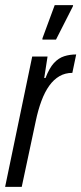

<svg xmlns="http://www.w3.org/2000/svg" viewBox="-24 -731 318 751"><path d="M-4 0 102 -510H162L149 -426H154Q169 -465 187 -484.5Q205 -504 227 -511Q249 -518 274 -518L259 -446Q231 -446 208.5 -433Q186 -420 168.5 -395.5Q151 -371 138 -336Q125 -301 116 -258L61 0ZM142 -576V-581L190 -711H262L261 -706L195 -576Z"/></svg>

Font: Saira UltraCondensed Medium
Style: Italic
Weight: 500
Width: 1
Italic angle: -12°
Designer: Hector Gatti with collaboration of the Omnibus-Type team
Foundry: Omnibus-Type
Version: Version 1.101